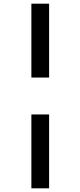

<svg xmlns="http://www.w3.org/2000/svg" viewBox="-20 -731 434 1040"><path d="M150 -711H246V-311H150ZM150 -111H246V289H150Z"/></svg>

Font: Ysabeau Infant
Style: Bold
Weight: 700
Designer: Christian Thalmann (Catharsis Fonts)
Version: Version 0.003